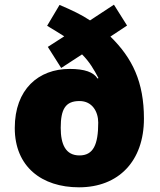

<svg xmlns="http://www.w3.org/2000/svg" viewBox="-20 -789 681 819"><path d="M234 -768 181 -679C206 -664 234 -647 254 -634L184 -589L241 -499L330 -557C362 -525 381 -492 400 -456L396 -454C379 -481 342 -495 277 -495C144 -495 43 -408 43 -243C43 -78 158 10 317 10C486 10 594 -102 594 -283C594 -439 545 -541 451 -633L522 -680L466 -769L364 -702C328 -726 286 -746 234 -768ZM319 -358C374 -358 399 -312 399 -266C399 -172 378 -126 319 -126C260 -126 239 -173 239 -244C239 -323 259 -358 319 -358Z"/></svg>

Font: Noto Sans Gujarati Black
Style: Regular
Weight: 900
Designer: Jelle Bosma - Monotype Design Team, Universal Thirst
Foundry: Monotype Imaging Inc.
Version: Version 2.106